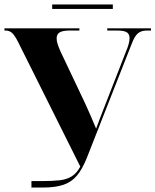

<svg xmlns="http://www.w3.org/2000/svg" viewBox="-20 -841 697 861"><path d="M214 -801V-821H486V-801ZM121 0V-29H169Q215 -29 247 -32.5Q279 -36 301.5 -50Q324 -64 340 -94L62 -651Q47 -681 35 -692.5Q23 -704 5 -704H0V-714H336V-704H291Q262 -704 248 -696Q234 -688 234 -669Q234 -657 238.5 -643Q243 -629 251 -611L361 -379Q374 -350 386.5 -322Q399 -294 411 -264Q420 -289 428 -309.5Q436 -330 444 -351L545 -610Q561 -647 561 -670Q561 -689 548 -696.5Q535 -704 507 -704H461V-714H657V-704H638Q613 -704 598 -691Q583 -678 570 -643L369 -132Q349 -82 324.5 -53Q300 -24 263.5 -12Q227 0 173 0Z"/></svg>

Font: Noto Serif Display SemiCondensed ExtraBold
Style: Regular
Weight: 800
Width: 4
Designer: Monotype Design Team
Foundry: Monotype Imaging Inc.
Version: Version 2.009